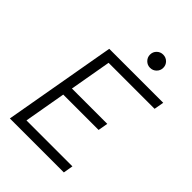

<svg xmlns="http://www.w3.org/2000/svg" viewBox="-255 -1003 1114 1114"><g transform="rotate(45 302.5 -445.5)"><path d="M40.5 0 151.9 -633.3 162.6 -693.4H605.5L594.7 -633.3H217.3L172.4 -377.4H462.4L451.7 -316.9H161.6L116.7 -60.1H493.7L483.4 0ZM407.7 -782.7Q385.3 -782.7 369.4 -798.6Q353.5 -814.5 353.5 -836.9Q353.5 -859.9 369.4 -875.5Q385.3 -891.1 407.7 -891.1Q430.7 -891.1 446.5 -875.5Q462.4 -859.9 462.4 -836.9Q462.4 -814.5 446.5 -798.6Q430.7 -782.7 407.7 -782.7Z"/></g></svg>

Font: Cascadia Code Light
Style: Italic
Weight: 300
Italic angle: -10°
Monospace: yes
Designer: Aaron Bell
Foundry: Saja Typeworks
Version: Version 2404.023; ttfautohint (v1.8.4)